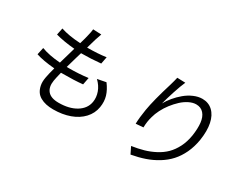

<svg xmlns="http://www.w3.org/2000/svg" viewBox="-98 -1206 2109 1701"><g transform="rotate(30 956.0 -355.5)"><path d="M711.3 -388.8 799.4 -405.9Q840.2 -351.2 855.5 -299.2Q870.7 -247.2 860.8 -187.1Q849.4 -118.3 801.5 -66.8Q753.6 -15.3 678.3 11.9Q603 39.1 509.6 39.1Q469.8 39.1 437 32Q404.1 24.9 376.8 9.4Q349.4 -6 333.1 -30.7Q316.8 -55.4 309.8 -90.6Q302.9 -125.7 311.4 -171.9Q317.5 -208.8 337.4 -280.9Q217 -291.2 146.3 -315L162.3 -388.1Q239.7 -358.7 355.1 -350.1Q398.1 -498.6 404.1 -519.9Q288.4 -530.2 208.5 -552.9L223 -622.9Q302.9 -595.9 424.4 -589.1Q444.6 -656.6 450.6 -687.1Q460.6 -725.9 462.7 -752.8L547.9 -748.9Q528.8 -701 497.2 -585.9Q605.5 -585.9 690 -598L676.1 -525.9Q575.6 -516 482.6 -516H475.5Q468 -491.5 459.7 -462.9Q451.3 -434.3 441.6 -399.9Q431.8 -365.4 426.5 -346.9H444.6Q551.8 -346.9 643.5 -359L629.3 -285.9Q548.7 -277 408 -277Q392.4 -214.1 387.4 -183.9Q376.1 -114.7 409.6 -75.3Q443.2 -35.9 522 -35.9Q630 -35.9 700.5 -79.2Q771 -122.5 783.4 -196Q791.5 -245.4 773.4 -296Q755.3 -346.6 711.3 -388.8Z M1322.8 -753.9 1406.2 -751.1Q1384.9 -703.8 1359.2 -624.8Q1333.5 -545.8 1318.9 -489Q1339.5 -526.6 1370.6 -563.7Q1401.6 -600.9 1439.5 -632.6Q1477.3 -664.4 1522.5 -684.1Q1567.8 -703.8 1610.4 -703.8Q1673.3 -703.8 1716.1 -663.7Q1758.9 -623.6 1774 -551.3Q1789.1 -479 1773.8 -378.9Q1761 -301.5 1731.2 -238.3Q1701.3 -175.1 1659.4 -129.1Q1617.5 -83.1 1561.1 -48.5Q1504.6 -13.8 1441.8 7.8Q1378.9 29.5 1304 43L1270.2 -25.9Q1337 -35.9 1391.7 -51.5Q1446.4 -67.1 1498.8 -94.6Q1551.1 -122.2 1589.1 -160Q1627.1 -197.8 1655.2 -253Q1683.2 -308.2 1694.6 -377.8Q1706 -453.5 1699.9 -510.5Q1693.9 -567.5 1664.8 -600.7Q1635.7 -633.9 1587 -633.9Q1552.9 -633.9 1515.1 -615.2Q1477.3 -596.6 1443.9 -565.5Q1410.5 -534.4 1381 -496.3Q1351.6 -458.1 1330.6 -416.7Q1309.7 -375.4 1300.1 -338.1Q1284.1 -285.5 1283 -223L1207 -217Q1208.1 -278.4 1222.7 -366.8Q1240.8 -476.2 1301.5 -672.9Q1315.3 -719.8 1322.8 -753.9Z"/></g></svg>

Font: Karasuma Gothic
Style: Italic
Weight: 400
Italic angle: -9.39999°
Designer: Rasmus Andersson / Ryoko Nishizuka
Foundry: Genbu
Version: Version 1.00